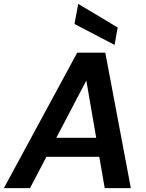

<svg xmlns="http://www.w3.org/2000/svg" viewBox="-51 -972 752 992"><path d="M-31 0 348 -700H493L625 0H490L462 -162H189L104 0ZM240 -260H446L395 -556ZM541 -740 334 -848 353 -952 557 -830Z"/></svg>

Font: Rethink Sans
Style: Bold Italic
Weight: 700
Italic angle: -10°
Designer: The Rethink Sans project authors (Hans Thiessen). DM Sans designed by Colophon Foundry.
Foundry: Rethink Communications LLC
Version: Version 1.001